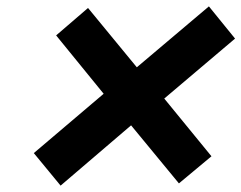

<svg xmlns="http://www.w3.org/2000/svg" viewBox="-20 -667 757 602"><path d="M170 -85 86 -187 305 -373 156 -556 256 -642 409 -456 635 -647 717 -546 495 -358 643 -177 541 -92 391 -274Z"/></svg>

Font: Tomorrow
Style: Bold Italic
Weight: 700
Italic angle: -10°
Designer: Tony de Marco, Monica Rizzolli
Foundry: Just in Type
Version: Version 2.002